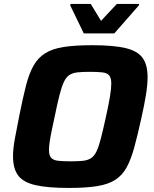

<svg xmlns="http://www.w3.org/2000/svg" viewBox="-20 -919 760 947"><path d="M319.1 8Q213.8 8 153.7 -6.2Q93.6 -20.3 68.9 -54.4Q44.2 -88.4 44.2 -148.3Q44.2 -185.1 53.3 -234.9Q62.5 -284.7 75.5 -350Q92.6 -435.3 107.9 -495.7Q123.3 -556 145.3 -595.1Q167.3 -634.1 202.8 -656.3Q238.3 -678.6 294.4 -687.3Q350.6 -696 434.9 -696Q540.2 -696 599.3 -681.8Q658.5 -667.7 683.2 -633.6Q707.9 -599.6 707.9 -538.7Q707.9 -500.9 700 -451.8Q692.1 -402.8 677.6 -338Q658.6 -251.7 642.1 -191.3Q625.5 -131 603.9 -92.2Q582.4 -53.4 547.6 -31.4Q512.8 -9.4 457.9 -0.7Q402.9 8 319.1 8ZM329 -123.3Q365.2 -123.3 389.2 -125.9Q413.1 -128.5 429.1 -138.9Q445.1 -149.3 456.3 -172.8Q467.4 -196.2 478 -237.7Q488.5 -279.2 502.8 -344Q515.9 -403.3 522.4 -442.9Q528.9 -482.6 528.9 -506.7Q528.9 -534.9 518.4 -547.2Q507.9 -559.4 484.6 -562Q461.4 -564.7 422.7 -564.7Q386.4 -564.7 362.4 -562.1Q338.5 -559.5 322.4 -549.1Q306.4 -538.7 295.3 -515.2Q284.1 -491.8 273.5 -450.3Q263 -408.8 249.7 -344Q241.1 -303.9 234.6 -272.6Q228.1 -241.3 224.9 -218.8Q221.6 -196.2 221.6 -179.8Q221.6 -152.7 232.4 -140.6Q243.2 -128.6 266.7 -126Q290.3 -123.3 329 -123.3ZM393.2 -754.3 326.3 -892.6 327.9 -899.5H427.7L478.3 -816.2L556.3 -899.5H666.6L665 -892.6L543.9 -754.3Z"/></svg>

Font: Saira Thin
Style: Italic
Weight: 100
Italic angle: -12°
Designer: Hector Gatti with collaboration of the Omnibus-Type team
Foundry: Omnibus-Type
Version: Version 1.101